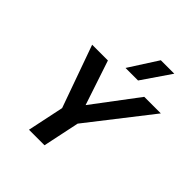

<svg xmlns="http://www.w3.org/2000/svg" viewBox="-233 -1028 1180 1180"><g transform="rotate(45 357.0 -437.5)"><path d="M363 -688 483 -875H600L472 -688ZM212 0 262 -238 117 -644H254L351 -353L570 -644H714L397 -238L347 0Z"/></g></svg>

Font: Kanit Medium
Style: Italic
Weight: 500
Italic angle: -12°
Designer: Katatrad Team
Foundry: CadsonDemak
Version: Version 2.000; ttfautohint (v1.8.3)